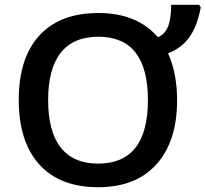

<svg xmlns="http://www.w3.org/2000/svg" viewBox="-20 -780 867 810"><path d="M727.1 -357.9Q727.1 -183.6 640.1 -86.9Q553.2 9.8 394 9.8Q232.4 9.8 145.8 -86.2Q59.1 -182.1 59.1 -358.9Q59.1 -535.6 146.2 -630.4Q233.4 -725.1 395 -725.1Q558.6 -725.1 646 -623Q674.8 -634.3 688.5 -667Q702.1 -699.7 702.1 -759.8H819.8L827.1 -749Q811.5 -667.5 778.1 -621.8Q744.6 -576.2 689 -555.2Q727.1 -470.2 727.1 -357.9ZM183.1 -357.9Q183.1 -224.6 236.6 -157.2Q290 -89.8 394 -89.8Q604 -89.8 604 -357.9Q604 -625 395 -625Q290 -625 236.6 -557.9Q183.1 -490.7 183.1 -357.9Z"/></svg>

Font: Open Sans Semibold
Style: Regular
Weight: 600
Foundry: Ascender Corporation
Version: Version 1.10; ttfautohint (v1.5.65-e2d9)